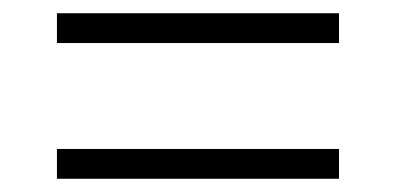

<svg xmlns="http://www.w3.org/2000/svg" viewBox="-20 -502 599 290"><path d="M66 -437H492V-482H66ZM66 -232H492V-277H66Z"/></svg>

Font: Noto Serif Lao Light
Style: Regular
Weight: 300
Designer: Monotype Design Team
Foundry: Monotype Imaging Inc.
Version: Version 2.003